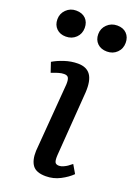

<svg xmlns="http://www.w3.org/2000/svg" viewBox="-169 -808 624 882"><g transform="rotate(20 143.0 -367.5)"><path d="M44.9 -749Q74.7 -749 91.8 -732.2Q108.9 -715.3 108.9 -687Q108.9 -658.2 89.4 -639.2Q69.8 -620.1 40 -620.1Q11.7 -620.1 -5.6 -637.2Q-22.9 -654.3 -22.9 -682.1Q-22.9 -710 -3.2 -729.5Q16.6 -749 44.9 -749ZM309.1 -687Q309.1 -658.2 289.8 -639.2Q270.5 -620.1 241.2 -620.1Q211.9 -620.1 194.3 -637.2Q176.8 -654.3 176.8 -682.1Q176.8 -710 196.8 -729.5Q216.8 -749 246.1 -749Q275.4 -749 292.2 -731.9Q309.1 -714.8 309.1 -687ZM118.2 -415Q119.1 -436.5 114 -446.3Q108.9 -456.1 92.8 -456.1Q86.4 -456.1 79.8 -455.1Q73.2 -454.1 66.2 -451.9Q59.1 -449.7 54.4 -448.2Q49.8 -446.8 42.2 -443.8Q34.7 -440.9 32.2 -439.9L16.1 -487.8Q38.6 -501.5 71 -512.2Q103.5 -522.9 136.2 -522.9Q178.7 -522.9 198 -495.6Q217.3 -468.3 213.9 -410.2L190.9 -95.2Q189.5 -71.8 193.8 -61.8Q198.2 -51.8 213.9 -51.8Q223.6 -51.8 234.9 -56.9Q246.1 -62 253.2 -66.9Q260.3 -71.8 272.9 -82L296.9 -41Q275.9 -20 243.2 -2.9Q210.4 14.2 172.9 14.2Q126 14.2 108.2 -10Q90.3 -34.2 91.8 -80.1Z"/></g></svg>

Font: Literata Book Medium
Style: Italic
Weight: 500
Italic angle: -3°
Designer: Latin by Veronika Burian and Jose Scaglione. Greek by Irene Vlachou. Cyrillic by Vera Evstafieva
Foundry: TypeTogether
Version: Version 1.003;PS 001.003;hotconv 1.0.88;makeotf.lib2.5.64775